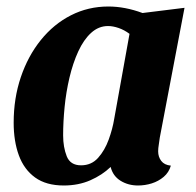

<svg xmlns="http://www.w3.org/2000/svg" viewBox="-20 -550 603 590"><path d="M176 20Q122 20 88 -4.5Q54 -29 38 -72.5Q22 -116 22 -173Q22 -248 44 -313Q66 -378 105.5 -427Q145 -476 198 -503Q251 -530 313 -530Q364 -530 418 -510L547 -526L471 -127Q470 -118 468 -106Q466 -94 466 -85Q466 -68 475.5 -55.5Q485 -43 505 -41Q499 -20 483 -6.5Q467 7 446.5 13.5Q426 20 404 20Q374 20 350.5 5.5Q327 -9 320 -37Q294 -12 257.5 4Q221 20 176 20ZM229 -42Q261 -42 281.5 -65Q302 -88 314 -121Q326 -154 331 -185L378 -446Q362 -458 344.5 -464Q327 -470 312 -470Q283 -470 260 -449Q237 -428 220.5 -392Q204 -356 193.5 -311.5Q183 -267 178.5 -221Q174 -175 174 -134Q174 -98 185 -70Q196 -42 229 -42Z"/></svg>

Font: Sansita Swashed Light SemiBold
Style: Regular
Weight: 600
Version: Version 1.003